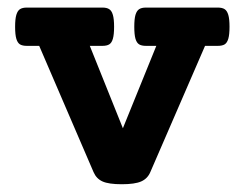

<svg xmlns="http://www.w3.org/2000/svg" viewBox="-20 -471 640 502"><path d="M580.1 -400.9Q580.1 -380.4 576.9 -369.6Q573.7 -358.9 567.4 -355Q561 -351.1 549.3 -351.1H516.1L373 -21Q365.7 -3.9 349.1 3.4Q332.5 10.7 298.3 10.7Q264.2 10.7 248 3.4Q231.9 -3.9 224.6 -21L82.5 -351.1H50.3Q38.6 -351.1 32.2 -355Q25.9 -358.9 22.7 -369.6Q19.5 -380.4 19.5 -400.9Q19.5 -421.4 22.7 -432.1Q25.9 -442.9 32.2 -447Q38.6 -451.2 50.3 -451.2H247.6Q259.3 -451.2 265.6 -447Q272 -442.9 275.1 -432.1Q278.3 -421.4 278.3 -400.9Q278.3 -380.4 275.1 -369.6Q272 -358.9 265.6 -355Q259.3 -351.1 247.6 -351.1H214.8L301.3 -135.7L388.7 -351.1H361.8Q350.1 -351.1 343.8 -355Q337.4 -358.9 334.2 -369.6Q331.1 -380.4 331.1 -400.9Q331.1 -421.4 334.2 -432.1Q337.4 -442.9 343.8 -447Q350.1 -451.2 361.8 -451.2H549.3Q561 -451.2 567.4 -447Q573.7 -442.9 576.9 -432.1Q580.1 -421.4 580.1 -400.9Z"/></svg>

Font: Courier Prime
Style: Bold
Weight: 700
Designer: Alan Dague-Greene, Quote-Unquote Apps
Foundry: Quote-Unquote Apps
Version: Version 3.018